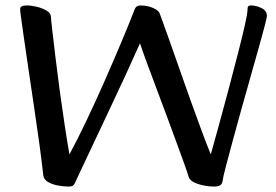

<svg xmlns="http://www.w3.org/2000/svg" viewBox="-20 -672 1015 705"><path d="M231 13Q213 13 192 9Q171 5 156 -4Q141 -13 139 -28Q134 -74 125 -140.5Q116 -207 105 -280Q94 -353 84 -421.5Q74 -490 66.5 -542Q59 -594 56 -617Q54 -632 54 -639Q54 -652 78 -652Q95 -652 115.5 -647Q136 -642 151 -633Q166 -624 167 -611Q167 -604 171.5 -565Q176 -526 183 -467Q190 -408 199 -341.5Q208 -275 217.5 -212.5Q227 -150 235 -105Q263 -157 296.5 -227Q330 -297 363 -372Q396 -447 425.5 -517Q455 -587 475 -639Q480 -652 496 -652Q520 -652 541.5 -643Q563 -634 567 -621Q579 -588 597.5 -536.5Q616 -485 637 -424.5Q658 -364 679.5 -304Q701 -244 720.5 -191.5Q740 -139 754 -105Q766 -148 783 -209.5Q800 -271 818 -339Q836 -407 852 -469Q868 -531 878.5 -577Q889 -623 889 -639Q889 -647 892 -649.5Q895 -652 902 -652Q920 -652 940 -642.5Q960 -633 960 -613Q960 -608 952 -577Q944 -546 930 -496.5Q916 -447 899.5 -388.5Q883 -330 866 -269.5Q849 -209 834.5 -155Q820 -101 809.5 -61.5Q799 -22 797 -6Q795 5 787 9Q779 13 767 13Q735 13 705.5 3Q676 -7 672 -25Q669 -36 657.5 -68Q646 -100 629.5 -145Q613 -190 594 -241.5Q575 -293 555.5 -344.5Q536 -396 520 -439.5Q504 -483 494 -513Q471 -461 441 -396Q411 -331 380 -265.5Q349 -200 322 -142.5Q295 -85 277 -47Q259 -9 255 0Q251 8 246.5 10.5Q242 13 231 13Z"/></svg>

Font: BriemHand
Style: Regular
Weight: 400
Designer: Gunnlaugur SE Briem, Eben Sorkin
Foundry: Sorkin Type
Version: Version 1.001; ttfautohint (v1.8.4.7-5d5b)